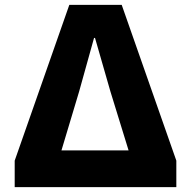

<svg xmlns="http://www.w3.org/2000/svg" viewBox="-20 -764 780 784"><path d="M40 0H700V-108L477 -744H263L40 -108ZM231 -150 303 -390 364 -609H368L431 -390L505 -150Z"/></svg>

Font: Noto Sans CJK JP Black
Style: Regular
Weight: 900
Designer: Ryoko NISHIZUKA (kana & ideographs); Paul D. Hunt (Latin, Greek & Cyrillic); Wenlong ZHANG (bopomofo); Sandoll Communica
Foundry: Adobe Systems Incorporated
Version: Version 1.004;PS 1.004;hotconv 1.0.82;makeotf.lib2.5.63406